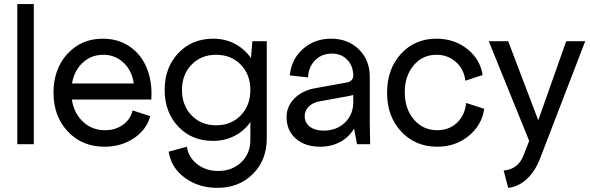

<svg xmlns="http://www.w3.org/2000/svg" viewBox="-20 -700 2862 932"><path d="M64 0V-680.2H144V0Z M487.3 12.2Q378.9 12.2 309.3 -61.5Q239.7 -135.3 239.7 -250Q239.7 -364.7 307.1 -438.5Q374.5 -512.2 479.5 -512.2Q554.7 -512.2 610.6 -473.4Q666.5 -434.6 693.4 -367.4Q720.2 -300.3 714.4 -216.8H328.6Q339.4 -149.9 383.1 -108.9Q426.8 -67.9 489.7 -67.9Q540.5 -67.9 577.4 -94.7Q614.3 -121.6 623.5 -164.1L709.5 -136.2Q691.4 -70.3 629.9 -29.1Q568.4 12.2 487.3 12.2ZM329.6 -294.9H629.4Q620.1 -357.9 579.3 -396Q538.6 -434.1 481.4 -434.1Q422.9 -434.1 381.6 -395.8Q340.3 -357.4 329.6 -294.9Z M1035.2 211.9Q943.4 211.9 876.7 162.6Q810.1 113.3 798.8 36.1L887.2 12.2Q894.5 64 937.3 96.9Q980 129.9 1039.1 129.9Q1106.9 129.9 1151.1 87.6Q1195.3 45.4 1195.3 -20V-100.1L1196.3 -108.9Q1166 -64.9 1118.7 -40.5Q1071.3 -16.1 1013.2 -16.1Q911.1 -16.1 845.2 -85.7Q779.3 -155.3 779.3 -263.2Q779.3 -372.1 845.5 -442.1Q911.6 -512.2 1015.1 -512.2Q1072.8 -512.2 1120.1 -487.3Q1167.5 -462.4 1198.2 -418L1205.1 -500H1274.9V-27.8Q1274.9 77.1 1207.5 144.5Q1140.1 211.9 1035.2 211.9ZM909.9 -139.9Q956.5 -91.8 1029.3 -91.8Q1102.1 -91.8 1148.7 -139.9Q1195.3 -188 1195.3 -263.2Q1195.3 -338.4 1148.7 -386.2Q1102.1 -434.1 1029.3 -434.1Q956.5 -434.1 909.9 -386.2Q863.3 -338.4 863.3 -263.2Q863.3 -188 909.9 -139.9Z M1534.7 12.2Q1460.4 12.2 1415.8 -27.1Q1371.1 -66.4 1371.1 -131.8Q1371.1 -183.6 1409.2 -222.2Q1447.3 -260.7 1510.7 -272L1665 -299.8Q1677.7 -302.2 1686.3 -311Q1694.8 -319.8 1694.8 -332Q1694.8 -379.4 1665.8 -409.7Q1636.7 -439.9 1590.8 -439.9Q1542.5 -439.9 1510.3 -408.2Q1478 -376.5 1475.1 -324.2L1386.7 -334Q1394 -412.1 1450.4 -462.2Q1506.8 -512.2 1586.9 -512.2Q1669.4 -512.2 1722.2 -460.2Q1774.9 -408.2 1774.9 -328.1V-100.1L1776.9 0H1712.9L1698.7 -76.2Q1675.3 -35.2 1632.1 -11.5Q1588.9 12.2 1534.7 12.2ZM1459 -136.2Q1459 -104.5 1483.9 -85.2Q1508.8 -65.9 1550.8 -65.9Q1613.8 -65.9 1654.3 -105Q1694.8 -144 1694.8 -204.1V-238.8Q1666.5 -232.4 1663.1 -231.9L1530.8 -208Q1498 -202.1 1478.5 -182.6Q1459 -163.1 1459 -136.2Z M2102.5 12.2Q1996.1 12.2 1927.5 -61.5Q1858.9 -135.3 1858.9 -250Q1858.9 -364.7 1926.3 -438.5Q1993.7 -512.2 2098.6 -512.2Q2185.1 -512.2 2247.8 -462.6Q2310.5 -413.1 2322.8 -335.9L2238.8 -308.1Q2232.9 -363.3 2193.6 -398.7Q2154.3 -434.1 2098.6 -434.1Q2031.2 -434.1 1988 -382.8Q1944.8 -331.5 1944.8 -252Q1944.8 -171.4 1989.3 -119.6Q2033.7 -67.9 2102.5 -67.9Q2159.7 -67.9 2198.2 -104Q2236.8 -140.1 2242.7 -200.2L2330.6 -171.9Q2318.4 -91.3 2254.4 -39.6Q2190.4 12.2 2102.5 12.2Z M2424.8 127.9Q2494.6 121.6 2520.5 56.2L2548.8 -16.1L2352.5 -500H2446.8L2592.8 -116.2L2728.5 -500H2820.8L2600.6 71.8Q2577.1 132.3 2537.1 169.2Q2497.1 206.1 2446.8 211.9Z"/></svg>

Font: Apfel Grotezk
Style: Regular
Weight: 400
Designer: Luigi Gorlero
Foundry: © 2023, Luigi Gorlero & Collletttivo
Version: Version 2.000;Glyphs 3.2 (3217)